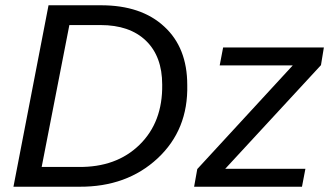

<svg xmlns="http://www.w3.org/2000/svg" viewBox="-20 -708 1262 728"><path d="M164 -688H363Q516 -688 603 -607Q690 -527 690 -386Q694 -216 577.5 -107.5Q461 1 281 0H31ZM243 -613 138 -75H277Q421 -73 509 -159Q597 -245 595 -387Q595 -494 533.5 -553.5Q472 -613 361 -613ZM1125 0H716L728 -67L1090 -460H813L826 -528H1208L1197 -461L834 -68H1138Z"/></svg>

Font: Libra Sans
Style: Italic
Weight: 400
Italic angle: -12°
Foundry: Context Ltd
Version: Version 1.002